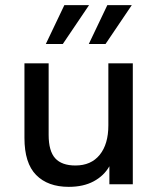

<svg xmlns="http://www.w3.org/2000/svg" viewBox="-20 -716 610 746"><path d="M247 10Q166 10 120.5 -36Q75 -82 75 -180V-470H169V-192Q169 -129 194.5 -101Q220 -73 273 -73Q334 -73 367.5 -114.5Q401 -156 401 -229V-470H496V0H405V-70Q384 -33 344 -11.5Q304 10 247 10ZM325 -545 397 -696H492L390 -545ZM158 -545 230 -696H326L224 -545Z"/></svg>

Font: Gantari Medium
Style: Regular
Weight: 500
Designer: Anugrah Pasau
Foundry: Lafontype
Version: Version 1.000; ttfautohint (v1.8.4.7-5d5b)